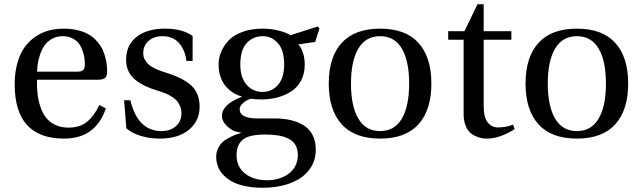

<svg xmlns="http://www.w3.org/2000/svg" viewBox="-20 -636 3006 898"><path d="M48.8 -241.2Q48.8 -317.9 73.2 -375.5Q97.7 -433.1 150.4 -467.5Q203.1 -502 278.8 -502Q316.4 -502 347.4 -493.7Q378.4 -485.4 398.9 -472.4Q419.4 -459.5 435.1 -441.2Q450.7 -422.9 459.2 -405Q467.8 -387.2 472.9 -366.5Q478 -345.7 479.5 -330.8Q481 -315.9 481 -300.8Q481 -278.3 470.5 -270.8Q460 -263.2 440.9 -263.2H152.8Q152.3 -229.5 155.3 -199.7Q158.2 -169.9 168 -139.6Q177.7 -109.4 193.6 -87.9Q209.5 -66.4 236.8 -52.7Q264.2 -39.1 299.8 -39.1Q354.5 -39.1 387.7 -66.9Q420.9 -94.7 444.8 -145L475.1 -128.9Q427.2 12.2 279.8 12.2Q48.8 12.2 48.8 -241.2ZM153.8 -300.8H342.8Q362.3 -300.8 369.6 -309.1Q377 -317.4 377 -333Q377 -347.7 375.2 -362.3Q373.5 -377 366.9 -396.7Q360.4 -416.5 349.9 -431.2Q339.4 -445.8 319.3 -456.3Q299.3 -466.8 272.9 -466.8Q243.7 -466.8 220.9 -453.1Q198.2 -439.5 186 -420.4Q173.8 -401.4 166 -376.7Q158.2 -352.1 156 -334Q153.8 -315.9 153.8 -300.8Z M560.5 -167H589.8Q624 -22.9 735.8 -22.9Q776.4 -22.9 802.5 -45.7Q828.6 -68.4 828.6 -106Q828.6 -125.5 821.3 -141.6Q814 -157.7 804 -168Q793.9 -178.2 777.6 -187.5Q761.2 -196.8 749.5 -201.2Q737.8 -205.6 720.7 -210.9Q686.5 -221.2 661.6 -232.7Q636.7 -244.1 614.7 -261.2Q592.8 -278.3 581.3 -302.2Q569.8 -326.2 569.8 -356Q569.8 -425.8 619.1 -463.9Q668.5 -502 751.5 -502Q833.5 -502 880.9 -467.8V-351.1H851.6Q846.2 -400.9 817.9 -433.8Q789.6 -466.8 739.7 -466.8Q701.2 -466.8 675.5 -445.3Q649.9 -423.8 649.9 -386.2Q649.9 -370.1 657.7 -356.4Q665.5 -342.8 675 -334.2Q684.6 -325.7 701.9 -317.1Q719.2 -308.6 729.2 -305.2Q739.3 -301.8 756.8 -295.9Q838.4 -270.5 876 -234.9Q913.6 -199.2 913.6 -136.2Q913.6 -70.8 863.8 -29.3Q814 12.2 726.6 12.2Q680.7 12.2 638.9 -0.2Q597.2 -12.7 570.8 -36.1Z M991.2 96.2Q991.2 75.7 999.8 58.3Q1008.3 41 1018.8 30.5Q1029.3 20 1047.9 10Q1066.4 0 1077.4 -4.2Q1088.4 -8.3 1106.4 -14.2V-16.1Q1070.8 -19.5 1044.4 -43.5Q1018.1 -67.4 1018.1 -94.2Q1018.1 -147.5 1110.4 -183.1V-185.1Q1091.3 -189.9 1073.7 -200.4Q1056.2 -210.9 1039.6 -228.3Q1022.9 -245.6 1012.7 -272.9Q1002.4 -300.3 1002.4 -334Q1002.4 -363.8 1013.7 -391.8Q1024.9 -419.9 1047.9 -445.3Q1070.8 -470.7 1112.5 -486.3Q1154.3 -502 1209 -502Q1244.6 -502 1281.2 -493.4Q1317.9 -484.9 1338.4 -471.2L1466.3 -512.2L1474.1 -502.9L1454.1 -439.9L1375 -428.2Q1388.2 -415 1396.7 -389.6Q1405.3 -364.3 1405.3 -334Q1405.3 -290.5 1387.5 -257.8Q1369.6 -225.1 1339.6 -206.8Q1309.6 -188.5 1275.1 -179.7Q1240.7 -170.9 1203.1 -170.9Q1180.7 -170.9 1152.3 -173.8Q1143.1 -170.9 1132.8 -165.8Q1122.6 -160.6 1111.8 -149.4Q1101.1 -138.2 1101.1 -125Q1101.1 -82 1184.1 -82H1264.2Q1305.7 -82 1339.6 -74.2Q1373.5 -66.4 1400.4 -49.8Q1427.2 -33.2 1442.1 -4.2Q1457 24.9 1457 64Q1457 108.9 1435.8 144Q1414.6 179.2 1378.4 201.2Q1310.1 242.2 1207 242.2Q1147 242.2 1099.4 227.3Q1051.8 212.4 1021.5 178.7Q991.2 145 991.2 96.2ZM1086.4 90.8Q1086.4 144 1126 175.5Q1165.5 207 1230 207Q1257.3 207 1282.5 199.7Q1307.6 192.4 1328.1 178.2Q1348.6 164.1 1360.8 140.9Q1373 117.7 1373 88.9Q1373 61.5 1361.8 42.2Q1350.6 22.9 1329.3 12.5Q1308.1 2 1281.5 -2.4Q1254.9 -6.8 1220.2 -6.8Q1146.5 -6.8 1117.2 16.1Q1086.4 39.6 1086.4 90.8ZM1104 -334Q1104 -273.4 1133.3 -239.7Q1162.6 -206.1 1207 -206.1Q1252.4 -206.1 1280.8 -239.5Q1309.1 -272.9 1309.1 -334Q1309.1 -401.4 1279.8 -434.1Q1250.5 -466.8 1209 -466.8Q1164.1 -466.8 1134 -434.8Q1104 -402.8 1104 -334Z M1578.1 -54.7Q1517.6 -121.6 1517.6 -245.1Q1517.6 -368.7 1578.1 -435.3Q1638.7 -502 1757.8 -502Q1877 -502 1937.3 -435.3Q1997.6 -368.7 1997.6 -245.1Q1997.6 -121.6 1937.3 -54.7Q1877 12.2 1757.8 12.2Q1638.7 12.2 1578.1 -54.7ZM1656 -408.9Q1621.6 -351.1 1621.6 -245.1Q1621.6 -139.2 1656 -81.1Q1690.4 -22.9 1757.8 -22.9Q1825.2 -22.9 1859.4 -81.1Q1893.6 -139.2 1893.6 -245.1Q1893.6 -351.1 1859.4 -408.9Q1825.2 -466.8 1757.8 -466.8Q1690.4 -466.8 1656 -408.9Z M2076.2 -450.2V-490.2H2152.3L2213.4 -616.2H2242.2V-490.2H2371.6V-450.2H2242.2V-140.1Q2242.2 -86.9 2261 -63.5Q2279.8 -40 2308.6 -40Q2347.2 -40 2379.4 -53.2L2387.2 -32.2Q2316.4 12.2 2259.3 12.2Q2246.6 12.2 2234.1 10.3Q2221.7 8.3 2205.3 1.2Q2189 -5.9 2177 -17.6Q2165 -29.3 2156.7 -51.3Q2148.4 -73.2 2148.4 -102.1V-450.2Z M2498.5 -54.7Q2438 -121.6 2438 -245.1Q2438 -368.7 2498.5 -435.3Q2559.1 -502 2678.2 -502Q2797.4 -502 2857.7 -435.3Q2918 -368.7 2918 -245.1Q2918 -121.6 2857.7 -54.7Q2797.4 12.2 2678.2 12.2Q2559.1 12.2 2498.5 -54.7ZM2576.4 -408.9Q2542 -351.1 2542 -245.1Q2542 -139.2 2576.4 -81.1Q2610.8 -22.9 2678.2 -22.9Q2745.6 -22.9 2779.8 -81.1Q2814 -139.2 2814 -245.1Q2814 -351.1 2779.8 -408.9Q2745.6 -466.8 2678.2 -466.8Q2610.8 -466.8 2576.4 -408.9Z"/></svg>

Font: Heuristica
Style: Regular
Weight: 400
Version: Version 1.0.2